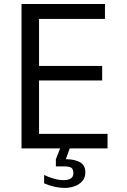

<svg xmlns="http://www.w3.org/2000/svg" viewBox="-20 -745 640 964"><path d="M88 -725H507V-650H176V-414H493V-341H176V-73H520V0H330L310.5 54.5H314.5Q353.5 54.5 381 69.2Q408.5 84 408.5 120.5Q408.5 147.5 392.8 165Q377 182.5 353.2 190.5Q329.5 198.5 304.5 198.5Q255.5 198.5 201.5 175.5V133.5Q225 145 250.8 152.2Q276.5 159.5 298.5 159.5Q348.5 159.5 348.5 124.5Q348.5 104 337.8 97.2Q327 90.5 302.5 90.5H260.5V54.5L282 0H88Z"/></svg>

Font: JuliaMono
Style: Regular
Weight: 400
Monospace: yes
Designer: cormullion
Foundry: corm
Version: Version 0.055; ttfautohint (v1.8.4)